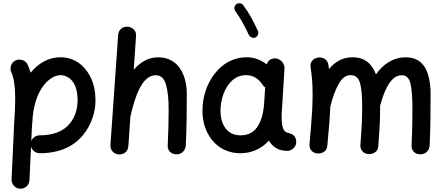

<svg xmlns="http://www.w3.org/2000/svg" viewBox="-20 -897 2732 1184"><path d="M104 266.6C119.1 267.1 132.8 262.7 144 252.4C155.3 242.2 161.1 229 161.6 213.9L171.4 6.8C177.7 30.3 199.7 47.9 225.1 47.9C351.6 47.9 437.5 2.4 491.7 -63.5C545.9 -129.4 568.8 -209 568.8 -277.3C568.8 -330.1 559.6 -376.5 540.5 -416.5C502.9 -496.6 435.5 -543.9 353 -543.9C282.2 -543.9 218.3 -509.3 168.9 -448.7C163.6 -466.8 157.2 -483.9 149.9 -499C143.6 -512.2 132.8 -521.5 118.2 -526.4C103 -531.2 88.9 -530.3 75.7 -523.9C62 -517.6 52.7 -506.8 47.9 -492.2C43 -477.1 43.9 -462.9 50.3 -449.7C57.6 -435.5 63 -414.1 67.4 -386.2C71.8 -357.9 73.7 -327.1 73.7 -294.4C73.7 -245.6 70.8 -190.9 66.9 -127L51.3 209C50.8 224.1 55.7 237.3 65.9 248.5C76.2 259.8 88.9 266.1 104 266.6ZM177.2 -120.1C177.7 -122.6 177.7 -125.5 177.7 -128.9C178.7 -132.3 179.2 -136.2 179.2 -139.6C187 -350.6 291 -433.6 353 -433.6C369.1 -433.6 385.3 -428.7 401.4 -418.9C433.6 -399.4 458.5 -356 458.5 -277.3C458.5 -230.5 445.3 -177.7 410.2 -134.8C375 -91.8 316.4 -62.5 225.1 -62.5C201.7 -62.5 180.7 -47.9 172.9 -26.4Z M711.4 55.2C740.2 57.6 769 40.5 771.5 3.9L784.2 -179.7C785.2 -181.6 785.6 -183.6 786.1 -186C813.5 -306.2 857.4 -433.1 940.4 -433.1C971.2 -433.1 992.2 -414.1 1003.4 -376C1014.6 -337.4 1020 -285.6 1020 -220.7C1020 -152.3 1018.1 -82 1014.2 0.5C1012.7 29.3 1033.2 54.7 1068.8 54.7C1103.5 54.7 1124 27.8 1125.5 0.5C1131.3 -108.9 1131.8 -215.8 1131.8 -319.3C1131.8 -360.4 1125.5 -397.9 1112.3 -432.1C1086.4 -500 1034.2 -543.5 954.1 -543.5C894 -543.5 844.2 -512.7 804.7 -467.3L818.8 -672.9C820.3 -690.9 815.9 -705.1 805.2 -715.3C793.9 -725.6 781.7 -731 768.1 -732.4C753.9 -733.4 741.2 -729.5 729 -721.2C716.8 -712.4 710 -698.7 708.5 -680.7L661.1 -3.9C658.7 31.7 684.1 52.7 711.4 55.2Z M1751 33.2C1766.1 33.2 1779.3 27.8 1790.5 17.1C1801.3 6.3 1806.6 -6.3 1806.6 -20.5V-22C1806.6 -54.7 1787.1 -68.4 1768.1 -74.7C1748 -77.1 1735.4 -85 1729 -98.1C1722.7 -111.3 1718.8 -126.5 1717.8 -143.6C1717.3 -151.9 1716.8 -161.6 1716.8 -173.3C1716.8 -179.2 1716.8 -199.7 1718.8 -227.1C1719.2 -233.4 1719.7 -239.3 1720.2 -245.6L1734.4 -474.1V-478C1734.4 -491.2 1729.5 -503.4 1719.7 -515.6C1710 -527.3 1697.3 -534.2 1682.1 -536.6C1679.7 -537.1 1677.2 -537.1 1674.8 -537.1C1653.8 -537.1 1631.3 -524.4 1625 -499.5C1588.4 -528.3 1548.3 -543.9 1500 -543.9C1419.4 -543.9 1351.1 -504.4 1302.7 -440.9C1253.9 -377.4 1228.5 -296.9 1228.5 -215.3V-209C1229 -160.6 1239.3 -116.7 1259.3 -78.1C1298.3 0 1370.6 47.9 1462.9 47.9C1533.7 47.9 1593.8 19 1638.2 -29.8C1661.1 9.3 1697.8 33.2 1751 33.2ZM1463.9 -62.5C1424.8 -62.5 1394.5 -75.7 1373.5 -102.5C1352.1 -128.9 1340.8 -164.1 1339.8 -207.5V-213.4C1339.8 -249.5 1346.2 -284.7 1358.4 -318.4C1370.6 -352.1 1388.7 -379.4 1412.6 -401.4C1436.5 -422.9 1465.3 -433.6 1499 -433.6C1541.5 -433.6 1574.7 -411.1 1598.1 -376C1602.5 -368.7 1607.9 -362.8 1615.2 -357.9L1608.9 -261.2C1608.9 -259.8 1608.9 -257.8 1608.4 -256.3C1607.9 -254.9 1607.9 -252.9 1607.9 -251C1607.9 -248.5 1607.9 -246.1 1607.4 -243.7C1602.1 -188 1587.9 -144 1564.5 -111.3C1541 -78.6 1507.3 -62.5 1463.9 -62.5ZM1436.5 -870.6C1424.3 -860.4 1425.3 -849.1 1425.3 -845.7C1425.3 -839.4 1427.2 -833.5 1431.2 -828.1C1456.5 -795.9 1493.7 -728.5 1514.6 -681.2C1522 -667 1536.1 -663.6 1543.9 -663.6C1547.9 -663.6 1551.8 -664.6 1555.2 -666C1569.3 -672.4 1573.2 -687.5 1573.2 -694.8C1573.2 -698.7 1572.3 -702.6 1570.3 -706.5C1558.6 -732.4 1544.4 -760.7 1528.3 -790.5C1511.7 -820.3 1495.1 -845.2 1479 -865.7C1469.2 -878.9 1457.5 -877 1455.6 -877C1448.2 -877 1441.9 -875 1436.5 -870.6Z M1888.7 -9.3C1885.3 27.3 1910.2 46.9 1937 49.3C1951.2 50.8 1964.8 47.4 1977.5 39.6C1990.2 31.7 1997.1 19 1998.5 1.5C2007.8 -96.2 2014.2 -173.3 2016.6 -238.3C2030.8 -296.4 2048.3 -343.3 2068.4 -379.4C2088.4 -415.5 2112.8 -433.6 2141.1 -433.6C2171.4 -433.6 2190.9 -417.5 2200.2 -384.8C2209 -352.1 2213.4 -306.2 2213.4 -246.1C2213.4 -159.7 2211.4 -123.5 2202.6 -3.9C2200.2 32.7 2225.6 51.8 2253.4 53.2C2267.1 54.2 2280.3 50.8 2292.5 42.5C2304.7 34.2 2311.5 21.5 2313 3.9C2321.8 -118.7 2324.2 -153.8 2324.2 -245.6C2356 -363.3 2398.4 -433.1 2457 -433.1C2485.4 -433.1 2503.4 -415.5 2511.7 -380.4C2519.5 -345.2 2523.4 -292 2523.4 -220.7C2523.4 -152.3 2522 -82 2518.1 0.5C2516.1 29.3 2536.6 54.7 2572.3 54.7C2607.4 54.7 2627.9 28.3 2629.4 0.5C2634.8 -108.9 2635.3 -215.8 2635.3 -319.3C2635.3 -359.4 2630.9 -396.5 2621.6 -430.7C2603 -498.5 2560.1 -543.5 2482.4 -543.5C2404.8 -543.5 2343.8 -502.4 2298.3 -438.5C2274.9 -501.5 2231.4 -543.9 2153.8 -543.9C2093.3 -543.9 2045.9 -516.1 2008.8 -471.2C2007.3 -480 2006.3 -488.8 2004.9 -497.6C2001.5 -516.1 1993.2 -528.8 1979 -536.1C1964.8 -543 1950.2 -544.4 1936 -541C1911.1 -535.2 1889.6 -514.2 1895.5 -480.5C1903.8 -427.7 1907.7 -378.4 1907.7 -315.9C1907.7 -287.1 1906.7 -255.4 1905.3 -220.2C1904.8 -218.3 1904.8 -216.3 1904.8 -214.8C1901.9 -160.6 1896.5 -91.8 1888.7 -9.3Z"/></svg>

Font: Mikhak SemiBold
Style: Regular
Weight: 600
Designer: Amin Abedi
Version: Version 3.2